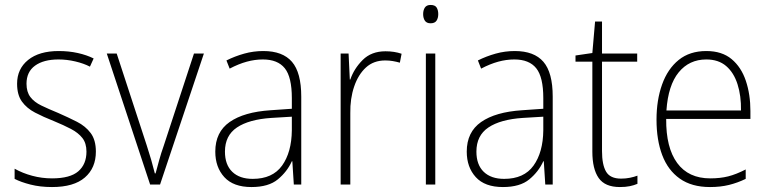

<svg xmlns="http://www.w3.org/2000/svg" viewBox="-20 -745 3103 775"><path d="M367 -133Q367 -67 322.5 -28.5Q278 10 190 10Q142 10 103 0Q64 -10 39 -23V-64Q71 -46 110 -35.5Q149 -25 190 -25Q263 -25 296 -53.5Q329 -82 329 -133Q329 -167 312.5 -188Q296 -209 266.5 -224.5Q237 -240 198 -256Q155 -273 121.5 -290.5Q88 -308 68.5 -335Q49 -362 49 -407Q49 -467 93.5 -503Q138 -539 217 -539Q258 -539 294 -531Q330 -523 358 -509L343 -476Q318 -489 284 -497Q250 -505 216 -505Q156 -505 121.5 -480Q87 -455 87 -407Q87 -374 102.5 -353.5Q118 -333 147 -319Q176 -305 215 -289Q256 -271 290.5 -253.5Q325 -236 346 -208Q367 -180 367 -133Z M586 0 411 -529H451L572 -159Q592 -98 605 -45H608Q615 -71 622.5 -98.5Q630 -126 641 -157L763 -529H803L626 0Z M1043 -539Q1121 -539 1158.5 -495.5Q1196 -452 1196 -355V0H1166L1160 -94H1158Q1139 -52 1101.5 -21Q1064 10 995 10Q922 10 885.5 -30Q849 -70 849 -133Q849 -212 907 -252.5Q965 -293 1072 -300L1158 -306V-349Q1158 -434 1129.5 -469.5Q1101 -505 1041 -505Q1009 -505 976 -496Q943 -487 907 -468L894 -501Q928 -518 965.5 -528.5Q1003 -539 1043 -539ZM1075 -269Q985 -263 936.5 -230.5Q888 -198 888 -133Q888 -80 917.5 -51.5Q947 -23 1000 -23Q1080 -23 1118.5 -76.5Q1157 -130 1158 -219V-274Z M1536 -538Q1572 -538 1601 -528L1594 -492Q1580 -496 1565.5 -498.5Q1551 -501 1535 -501Q1488 -501 1457 -472.5Q1426 -444 1409.5 -395.5Q1393 -347 1394 -288V0H1355V-529H1387L1392 -424H1394Q1409 -468 1444 -503Q1479 -538 1536 -538Z M1718 -725Q1736 -725 1742.5 -714.5Q1749 -704 1749 -688Q1749 -672 1742 -661.5Q1735 -651 1718 -651Q1702 -651 1695 -661.5Q1688 -672 1688 -688Q1688 -704 1695 -714.5Q1702 -725 1718 -725ZM1737 -529V0H1699V-529Z M2058 -539Q2136 -539 2173.5 -495.5Q2211 -452 2211 -355V0H2181L2175 -94H2173Q2154 -52 2116.5 -21Q2079 10 2010 10Q1937 10 1900.5 -30Q1864 -70 1864 -133Q1864 -212 1922 -252.5Q1980 -293 2087 -300L2173 -306V-349Q2173 -434 2144.5 -469.5Q2116 -505 2056 -505Q2024 -505 1991 -496Q1958 -487 1922 -468L1909 -501Q1943 -518 1980.5 -528.5Q2018 -539 2058 -539ZM2090 -269Q2000 -263 1951.5 -230.5Q1903 -198 1903 -133Q1903 -80 1932.5 -51.5Q1962 -23 2015 -23Q2095 -23 2133.5 -76.5Q2172 -130 2173 -219V-274Z M2487 -24Q2506 -24 2523 -27.5Q2540 -31 2553 -36V-3Q2539 3 2522 6.5Q2505 10 2482 10Q2422 10 2396.5 -26.5Q2371 -63 2371 -133V-496H2303V-521L2371 -531L2382 -658H2410V-529H2552V-496H2410V-135Q2410 -80 2426.5 -52Q2443 -24 2487 -24Z M2831 -539Q2894 -539 2933 -506.5Q2972 -474 2990.5 -419Q3009 -364 3009 -297V-265H2669Q2668 -149 2713.5 -87Q2759 -25 2847 -25Q2887 -25 2919 -33Q2951 -41 2990 -61V-23Q2957 -7 2922.5 1.5Q2888 10 2846 10Q2772 10 2724 -24Q2676 -58 2653 -119Q2630 -180 2630 -262Q2630 -341 2652.5 -404Q2675 -467 2719.5 -503Q2764 -539 2831 -539ZM2831 -505Q2762 -505 2719.5 -453Q2677 -401 2670 -299H2971Q2972 -358 2957 -405Q2942 -452 2911 -478.5Q2880 -505 2831 -505Z"/></svg>

Font: Noto Sans Armenian SemiCondensed ExtraLight
Style: Regular
Weight: 200
Width: 4
Designer: Monotype Design Team
Foundry: Monotype Imaging Inc.
Version: Version 2.008; ttfautohint (v1.8.4.7-5d5b)